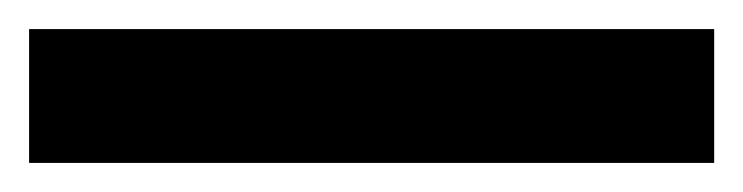

<svg xmlns="http://www.w3.org/2000/svg" viewBox="-23 -872 511 132"><path d="M468 -852H-3V-760H468Z"/></svg>

Font: Noto Sans UI Condensed
Style: Bold
Weight: 700
Width: 3
Designer: Monotype Design Team
Foundry: Monotype Imaging Inc.
Version: 1.001